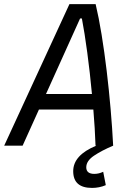

<svg xmlns="http://www.w3.org/2000/svg" viewBox="-40 -714 645 941"><path d="M411.1 207Q318.8 207 318.8 125Q318.8 46.4 431.6 0H428.2Q426.8 -41.5 424.1 -86.2Q421.4 -130.9 417.5 -177.2H150.9L70.8 0H-19.5L300.3 -693.8H428.7Q444.3 -628.4 458 -544.2Q471.7 -460 482.9 -366.5Q494.1 -272.9 502.2 -179Q510.3 -85 514.6 0Q458 23.9 420.4 49.3Q382.8 74.7 382.8 106Q382.8 138.2 422.4 138.2Q444.3 138.2 465.8 127.9L478.5 193.4Q446.8 207 411.1 207ZM185.5 -253.4H410.6Q400.9 -358.4 387.7 -456.5Q374.5 -554.7 361.3 -623.5H352.5Z"/></svg>

Font: CaskaydiaCove NFP SemiLight
Style: Italic
Weight: 350
Italic angle: -10°
Designer: Aaron Bell
Foundry: Saja Typeworks
Version: Version 2111.001; VTT 6.35;Nerd Fonts 3.1.1